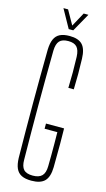

<svg xmlns="http://www.w3.org/2000/svg" viewBox="-142 -988 574 1040"><g transform="rotate(15 145.0 -468.0)"><path d="M150 5.5Q115.5 5.5 94.5 -5Q73.5 -15.5 63.5 -38Q53.5 -60.5 52.5 -96.5Q51.5 -176.5 51 -251.5Q50.5 -326.5 50.5 -399.8Q50.5 -473 51 -548Q51.5 -623 52.5 -703Q53.5 -739.5 63.5 -762Q73.5 -784.5 94.2 -795Q115 -805.5 149 -805.5Q198 -805.5 220.5 -781.8Q243 -758 244.5 -703.5Q246 -658.5 246 -618.2Q246 -578 244.5 -532H214Q215.5 -578 215.5 -619.2Q215.5 -660.5 214 -706Q212.5 -744 197.2 -760.5Q182 -777 149 -777Q115 -777 99.8 -760.5Q84.5 -744 83.5 -706Q82.5 -625 82 -549.2Q81.5 -473.5 81.5 -400Q81.5 -326.5 82 -250.8Q82.5 -175 83.5 -94Q83.5 -56.5 99 -39.8Q114.5 -23 150 -23Q185 -23 201.5 -39.8Q218 -56.5 218.5 -94Q219 -127.5 219.2 -158.5Q219.5 -189.5 219.2 -220.5Q219 -251.5 218.5 -285H147V-314H248.5Q249.5 -278.5 249.5 -227.8Q249.5 -177 248.5 -96.5Q247.5 -42 224.2 -18.2Q201 5.5 150 5.5ZM133.5 -840 76.5 -942.5H102.5L147 -863.5L190 -942.5H216.5L159 -840Z"/></g></svg>

Font: Big Shoulders Display Thin ExtraLight
Style: Regular
Weight: 250
Version: Version 2.002